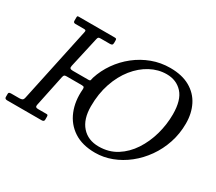

<svg xmlns="http://www.w3.org/2000/svg" viewBox="-166 -1040 1494 1330"><g transform="rotate(30 581.0 -375.0)"><path d="M284 -405H408.5Q423 -405 424 -413.2Q425 -421.5 428.5 -433Q450 -500.5 491.5 -559.8Q533 -619 590 -664Q647 -709 715.5 -734.5Q784 -760 860 -760Q954 -760 1017.5 -724Q1081 -688 1113 -624.8Q1145 -561.5 1145 -480Q1145 -398 1120.5 -324.5Q1096 -251 1052.8 -189.8Q1009.5 -128.5 953 -83.8Q896.5 -39 831.8 -14.5Q767 10 700 10Q597 10 529.2 -34.5Q461.5 -79 430.5 -155.5Q399.5 -232 407.5 -327Q408.5 -340 404.8 -345Q401 -350 386.5 -350H266Q252 -350 247.5 -345.8Q243 -341.5 240 -328L187.5 -77Q182.5 -55 206.5 -55H276.5Q283.5 -55 285.5 -50.5Q287.5 -46 287.5 -39V-16Q287.5 0 267.5 0H-7.5Q-27.5 0 -27.5 -16V-41Q-27.5 -49 -23 -52Q-18.5 -55 -4.5 -55H58.5Q71.5 -55 80.2 -59.2Q89 -63.5 92.5 -80L220 -678Q222 -687.5 219.2 -691.2Q216.5 -695 205 -695H137Q120 -695 120 -710V-737Q120 -747 123.2 -748.5Q126.5 -750 135 -750H417Q428.5 -750 431.8 -747.2Q435 -744.5 435 -733V-716Q435 -703 429.2 -699Q423.5 -695 414 -695H339Q327 -695 322.2 -691.8Q317.5 -688.5 315 -677L260 -432Q256.5 -416.5 261.8 -410.8Q267 -405 284 -405ZM515 -255Q515 -152.5 564.8 -96.2Q614.5 -40 700 -40Q780.5 -40 842.8 -79.2Q905 -118.5 947.8 -183.8Q990.5 -249 1012.8 -328.8Q1035 -408.5 1035 -490Q1035 -604 986.5 -657Q938 -710 860 -710Q793 -710 731 -676.8Q669 -643.5 620.2 -582.8Q571.5 -522 543.2 -438.5Q515 -355 515 -255Z"/></g></svg>

Font: Besley
Style: Italic
Weight: 400
Italic angle: -13°
Designer: Owen Earl
Foundry: indestructible type*
Version: Version 4.000; ttfautohint (v1.8.4.7-5d5b)